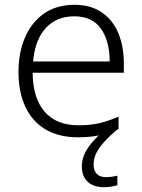

<svg xmlns="http://www.w3.org/2000/svg" viewBox="-20 -562 592 800"><path d="M370 123Q370 149 383 162.5Q396 176 421 176Q437 176 449 174Q461 172 469 170V210Q458 213 444.5 215.5Q431 218 413 218Q370 218 345.5 195.5Q321 173 321 130Q321 104 333 78Q345 52 367 27.5Q389 3 417 -19L469 -23Q435 6 413 30.5Q391 55 380.5 77.5Q370 100 370 123ZM305 10Q225 10 169.5 -23Q114 -56 85.5 -117.5Q57 -179 57 -262Q57 -343 84.5 -406.5Q112 -470 164 -506Q216 -542 290 -542Q358 -542 404 -510.5Q450 -479 473 -424Q496 -369 496 -298V-259H116Q117 -153 166 -96.5Q215 -40 307 -40Q356 -40 393 -48.5Q430 -57 474 -76V-24Q435 -7 395.5 1.5Q356 10 305 10ZM118 -306H437Q437 -390 401 -442Q365 -494 289 -494Q216 -494 171 -445.5Q126 -397 118 -306Z"/></svg>

Font: Noto Sans Symbols Light
Style: Regular
Weight: 300
Version: Version 2.002